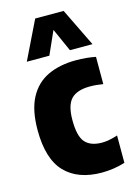

<svg xmlns="http://www.w3.org/2000/svg" viewBox="-123 -872 659 946"><g transform="rotate(-15 206.0 -399.0)"><path d="M276.5 10.5Q155 10.5 89.2 -57.8Q23.5 -126 23.5 -273.5Q23.5 -375 56.8 -437.5Q90 -500 151 -528.8Q212 -557.5 295 -557.5Q348 -557.5 395 -548V-409Q361 -415 328 -415Q262 -415 232 -383.8Q202 -352.5 202 -276.5Q202 -193.5 230 -162.8Q258 -132 315 -132Q349.5 -132 395 -147V-7.5Q367 1.5 336 6Q305 10.5 276.5 10.5ZM59.5 -613 154.5 -808H299.5L394.5 -613H279.5L227 -730.5L174.5 -613Z"/></g></svg>

Font: Encode Sans Cnd XBd
Style: Regular
Weight: 800
Width: 3
Designer: Multiple Designers
Foundry: Impallari Type
Version: Version 3.002; ttfautohint (v1.8.3) -l 8 -r 50 -G 200 -x 14 